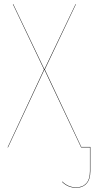

<svg xmlns="http://www.w3.org/2000/svg" viewBox="-20 -700 449 912"><path d="M366.2 -2H409.2V112.8Q409.2 152.3 390.9 172.1Q372.6 191.9 341.8 191.9Q302.7 191.9 274.9 164.1L275.9 162.1Q303.7 189.9 341.8 189.9Q372.1 189.9 389.6 170.9Q407.2 151.9 407.2 112.8V0H365.2L190.9 -369.1L18.1 0H16.1L189 -370.1L41 -680.2H43L190.9 -371.1L338.9 -680.2H340.8L192.9 -370.1Z"/></svg>

Font: Fira Sans Compressed Two
Style: Regular
Weight: 100
Width: 1
Designer: Carrois Corporate & Edenspiekermann AG
Foundry: Carrois Corporate GbR & Edenspiekermann AG
Version: Version 4.203;PS 004.203;hotconv 1.0.88;makeotf.lib2.5.64775